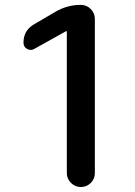

<svg xmlns="http://www.w3.org/2000/svg" viewBox="-20 -750 540 770"><path d="M117.2 -553.7Q103.5 -545.9 88.9 -553.7Q74.2 -561.5 74.2 -579.1Q74.2 -627.9 116.2 -652.3L201.2 -702.1Q249 -730.5 303.7 -730.5Q327.1 -730.5 343.8 -713.9Q360.4 -697.3 360.4 -673.8V-55.7Q360.4 -32.2 343.8 -16.1Q327.1 0 304.2 0Q281.2 0 264.6 -16.6Q248 -33.2 248 -55.7V-624Q248 -625 247.1 -625H245.1Z"/></svg>

Font: Rounded-X Mgen+ 1mn medium
Style: Regular
Weight: 500
Designer: [Source Han Sans]
Ryoko NISHIZUKA  (kana & ideographs); Paul D. Hunt (Latin, Greek & Cyrillic); Wenlong ZHANG  (bopomofo
Version: Version 1.059.20150602